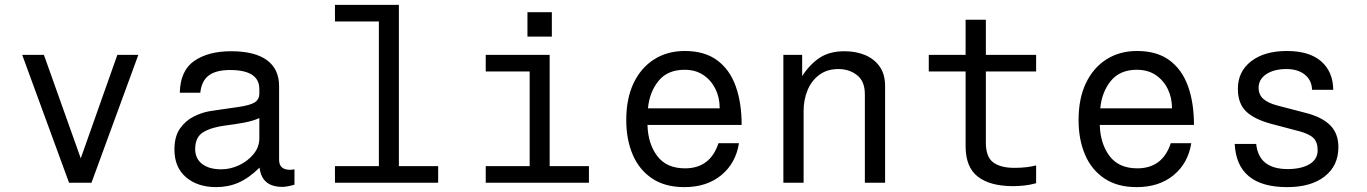

<svg xmlns="http://www.w3.org/2000/svg" viewBox="-20 -749 5602 787"><path d="M547 -524 355 0H263L71 -524H160L311 -100L461 -524Z M1187 -55V8Q1156 17 1137 17Q1053 17 1044 -62Q1000 -19 958 -0.5Q916 18 866 18Q790 18 742.5 -22.5Q695 -63 695 -136Q695 -190 718 -222.5Q741 -255 774.5 -271.5Q808 -288 838 -293Q852 -295 881 -299.5Q910 -304 954 -310Q1004 -317 1023.5 -329Q1043 -341 1043 -366V-384Q1043 -462 923 -462Q865 -462 835.5 -439.5Q806 -417 801 -369H717Q719 -460 776.5 -499.5Q834 -539 927 -539Q1024 -539 1074 -502.5Q1124 -466 1124 -396V-94Q1124 -53 1169 -53Q1177 -53 1187 -55ZM1043 -182V-265Q1017 -253 978.5 -246Q940 -239 907 -235Q849 -228 814.5 -208Q780 -188 780 -138Q780 -99 808.5 -77Q837 -55 887 -55Q924 -55 959.5 -71.5Q995 -88 1019 -117Q1043 -146 1043 -182Z M1615 -729V-68H1776V0H1353V-68H1533V-661H1353V-729Z M2233 -524V-68H2394V0H1971V-68H2151V-456H1971V-524ZM2142 -599V-699H2242V-599Z M3009 -162Q2996 -80 2936.5 -31Q2877 18 2785 18Q2706 18 2653 -17.5Q2600 -53 2573.5 -115Q2547 -177 2547 -257Q2547 -345 2577 -408Q2607 -471 2661 -505.5Q2715 -540 2787 -540Q2868 -540 2919.5 -502Q2971 -464 2995.5 -396Q3020 -328 3020 -237H2634Q2636 -160 2674 -109.5Q2712 -59 2788 -59Q2891 -59 2925 -162ZM2786 -463Q2716 -463 2679 -417Q2642 -371 2636 -305H2930Q2930 -349 2912.5 -384.5Q2895 -420 2863 -441.5Q2831 -463 2786 -463Z M3191 0V-524H3268V-437Q3299 -485 3339.5 -512Q3380 -539 3442 -539Q3488 -539 3525.5 -523.5Q3563 -508 3585.5 -476.5Q3608 -445 3608 -396V0H3525V-363Q3525 -416 3493 -441Q3461 -466 3417 -466Q3370 -466 3338 -442Q3306 -418 3290 -379Q3274 -340 3274 -295V0Z M4021 -524H4227V-456H4021V-164Q4021 -106 4051 -83.5Q4081 -61 4138 -61Q4164 -61 4186 -63.5Q4208 -66 4227 -71V2Q4202 9 4178 11.5Q4154 14 4133 14Q4038 14 3988 -25Q3938 -64 3938 -149V-456H3787V-524H3938V-668H4021Z M4863 -162Q4850 -80 4790.5 -31Q4731 18 4639 18Q4560 18 4507 -17.5Q4454 -53 4427.5 -115Q4401 -177 4401 -257Q4401 -345 4431 -408Q4461 -471 4515 -505.5Q4569 -540 4641 -540Q4722 -540 4773.5 -502Q4825 -464 4849.5 -396Q4874 -328 4874 -237H4488Q4490 -160 4528 -109.5Q4566 -59 4642 -59Q4745 -59 4779 -162ZM4640 -463Q4570 -463 4533 -417Q4496 -371 4490 -305H4784Q4784 -349 4766.5 -384.5Q4749 -420 4717 -441.5Q4685 -463 4640 -463Z M5445 -381H5358Q5357 -420 5328.5 -443Q5300 -466 5253 -466Q5202 -466 5170.5 -445Q5139 -424 5139 -389Q5139 -361 5158 -344Q5177 -327 5214 -317L5333 -286Q5399 -269 5432.5 -235.5Q5466 -202 5466 -146Q5466 -70 5410 -26Q5354 18 5256 18Q5050 18 5041 -159H5129Q5135 -106 5167.5 -81Q5200 -56 5258 -56Q5314 -56 5347.5 -76Q5381 -96 5381 -133Q5381 -167 5363 -184Q5345 -201 5302 -212L5192 -241Q5121 -260 5087.5 -292.5Q5054 -325 5054 -385Q5054 -456 5108.5 -498Q5163 -540 5255 -540Q5347 -540 5395.5 -497.5Q5444 -455 5445 -381Z"/></svg>

Font: Fragment Mono
Style: Regular
Weight: 400
Monospace: yes
Designer: Wei Huang based on Nimbus Sans by URW Studio, based on Helvetica by Max Miedinger.
Foundry: Wei Huang
Version: Version 1.021; ttfautohint (v1.8.4.7-5d5b)